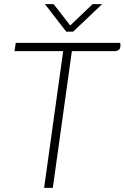

<svg xmlns="http://www.w3.org/2000/svg" viewBox="-20 -907 602 927"><path d="M561 -681Q560 -671 552.5 -665.5Q545 -660 532 -660H327L235 0H193L285 -660H50L56 -700H560Q563 -689 561 -681ZM197 -887H239L319 -784L427 -887H473L333 -754H300Z"/></svg>

Font: Krub ExtraLight
Style: Italic
Weight: 275
Italic angle: -8°
Designer: Ekaluck Peanpanawate
Foundry: Cadson Demak Co.,Ltd.
Version: Version 1.000; ttfautohint (v1.6)